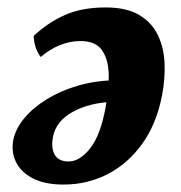

<svg xmlns="http://www.w3.org/2000/svg" viewBox="-20 -487 486 516"><path d="M263.8 -467Q319.9 -467 354 -446.8Q388.2 -426.6 404.4 -392.3Q420.7 -358 422.3 -316Q423.9 -273.9 415.4 -230.2Q400.5 -153.5 361.9 -100.1Q323.2 -46.6 268.8 -18.8Q214.4 9 150.7 9Q100.2 9 68.1 -7.8Q35.9 -24.5 22.7 -52.1Q9.5 -79.7 16 -112.4Q22.5 -142.3 46.1 -170.3Q69.8 -198.4 106.4 -220.7Q142.9 -243.1 189 -256.6Q235.1 -270.2 285.9 -271.2L282.9 -213.3Q220.1 -210.9 175.6 -186.4Q131.1 -162 122.6 -120.2Q116.6 -89.2 127.1 -71.1Q137.6 -53 164.2 -53Q194.6 -53 222.7 -88.9Q250.9 -124.8 264.3 -201.3Q272.9 -247 272.2 -286.9Q271.4 -326.9 254.3 -351.8Q237.3 -376.7 196.2 -376.7Q167.5 -376.7 139.9 -365.3Q112.4 -353.9 89.4 -333.8Q80.4 -346.1 75.9 -359.4Q71.4 -372.6 70.5 -390.5Q109.8 -427.2 155.4 -447.1Q201 -467 263.8 -467Z"/></svg>

Font: Vollkorn
Style: Italic
Weight: 400
Italic angle: -11°
Designer: Friedrich Althausen
Foundry: Friedrich Althausen
Version: Version 5.001